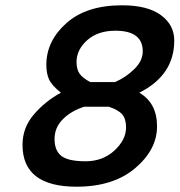

<svg xmlns="http://www.w3.org/2000/svg" viewBox="-20 -692 678 725"><path d="M441 -672Q537 -672 587.5 -635Q638 -598 638 -539Q638 -408 506 -342Q573 -303 573 -215Q573 -127 490.5 -57Q408 13 269 13Q65 13 65 -145Q65 -210 108 -260Q151 -310 210 -342Q175 -370 165 -392.5Q155 -415 155 -447Q155 -537 230.5 -604.5Q306 -672 441 -672ZM456 -211Q456 -243 441.5 -260Q427 -277 391 -289H298Q250 -274 218 -242.5Q186 -211 186 -167Q186 -123 212 -103Q238 -83 303 -83Q368 -83 412 -123.5Q456 -164 456 -211ZM416 -576Q349 -576 309 -540Q269 -504 269 -458Q269 -431 280 -414.5Q291 -398 321 -382H414Q454 -399 486.5 -430.5Q519 -462 519 -498Q519 -576 416 -576Z"/></svg>

Font: Titillium Web
Style: SemiBold Italic
Weight: 600
Italic angle: -13°
Version: Version 1.001;PS 57.000;hotconv 1.0.70;makeotf.lib2.5.55311